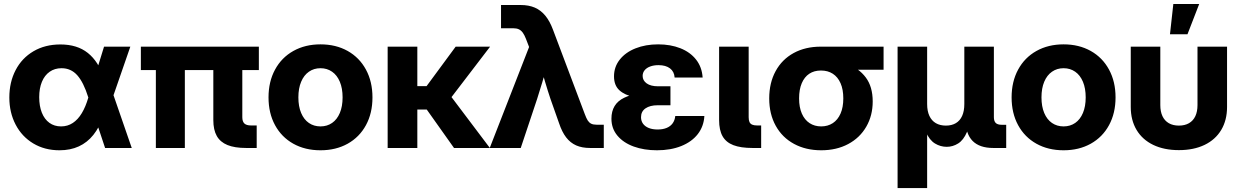

<svg xmlns="http://www.w3.org/2000/svg" viewBox="-20 -753 6314 977"><path d="M27.5 -256.8Q27.5 -334.9 59.5 -396.2Q91.4 -457.6 150.4 -492.2Q209.4 -526.8 287.3 -526.8Q372.9 -526.8 427 -483.5Q481 -440.3 508.8 -356.6H534.8L554.5 -277.4L650.4 0H514.8L428.7 -259Q405.3 -333.9 373.3 -369.9Q341.3 -405.9 293.2 -405.9Q258.2 -405.9 232.6 -387.8Q206.9 -369.8 193.2 -336.6Q179.5 -303.3 179.5 -258.6Q179.5 -213.5 192.9 -179.7Q206.3 -146 231.4 -127.9Q256.5 -109.8 290.8 -109.8Q324.1 -109.8 350.5 -127.3Q377 -144.9 396.4 -177.4Q415.9 -209.9 429.3 -256.1L509.4 -515.6H643.2L553.3 -256.1L532.4 -163.3H506.4Q486.1 -105.4 455.1 -66.6Q424.1 -27.8 381.1 -8.1Q338.1 11.7 282.6 11.7Q207.6 11.7 149.5 -23Q91.4 -57.8 59.5 -119Q27.5 -180.2 27.5 -256.8Z M1233.1 0Q1174.1 0 1137.4 -15Q1100.7 -30 1083.1 -61.1Q1065.5 -92.2 1065.5 -142V-484.4H1213V-156.7Q1213 -134.6 1223.5 -124.6Q1234.1 -114.6 1257.3 -114.6H1286.2V0ZM773.1 -484.4H920.6V0H773.1ZM696.8 -515.6H1297.2V-396.5H696.8Z M1346.4 -257.4Q1346.4 -337.5 1379.5 -398.7Q1412.6 -460 1472.8 -493.7Q1532.9 -527.3 1610.8 -527.3Q1689.1 -527.3 1749.1 -493.7Q1809.1 -460 1842.2 -398.7Q1875.3 -337.5 1875.3 -257.4Q1875.3 -177.2 1842.2 -116.2Q1809.1 -55.2 1749.1 -21.7Q1689.1 11.7 1610.8 11.7Q1532.6 11.7 1472.6 -21.7Q1412.6 -55.2 1379.5 -116.2Q1346.4 -177.2 1346.4 -257.4ZM1723.3 -257.4Q1723.3 -303.4 1709.3 -336.9Q1695.3 -370.4 1669.8 -388.1Q1644.3 -405.9 1610.8 -405.9Q1577.3 -405.9 1551.9 -388.1Q1526.4 -370.4 1512.4 -337Q1498.3 -303.6 1498.3 -257.4Q1498.3 -211.4 1512.4 -178.1Q1526.4 -144.8 1551.8 -127.3Q1577.1 -109.8 1610.8 -109.8Q1644.5 -109.8 1669.9 -127.4Q1695.3 -145 1709.3 -178.3Q1723.3 -211.6 1723.3 -257.4Z M2103.6 0H1952.6V-515.6H2103.6ZM2229.2 -195.7H2077.4L2065.7 -314.8H2150.7L2298.7 -515.6H2473.9ZM2145.8 -203.7 2262 -279.5 2472.8 0H2290.3Z M2672.3 -513.9 2656.2 -555.7Q2648.5 -575.4 2640 -587Q2631.5 -598.6 2620.1 -603.9Q2608.7 -609.2 2592 -609.2H2529.5V-727.5H2629.5Q2670.5 -727.5 2701.3 -714.3Q2732.1 -701 2755 -673.1Q2777.8 -645.3 2794.2 -601L2955.9 -171.9Q2963.9 -150.4 2970.9 -139.6Q2977.9 -128.9 2988.3 -123.6Q2998.7 -118.4 3015.7 -118.4H3052.4V0H2982.9Q2941.7 0 2911.9 -13.1Q2882.1 -26.3 2860.8 -54Q2839.6 -81.6 2824.6 -126.6L2781 -250Q2766.8 -292.4 2753.7 -336.6Q2740.6 -380.8 2726.2 -435.9H2768.7Q2737.9 -325.7 2713.3 -250L2629.8 0H2472Z M3091.3 -149.1Q3091.3 -224.5 3156 -255.5Q3220.7 -286.5 3326.5 -286.5H3391.6V-217.4H3326.5Q3287.8 -217.4 3264.8 -201.7Q3241.9 -186 3241.9 -156.7Q3241.9 -137.5 3252.1 -123.4Q3262.4 -109.3 3281.3 -101.7Q3300.3 -94.1 3326.3 -94.1Q3353 -94.1 3372.3 -102.1Q3391.6 -110.1 3402.7 -125.4Q3413.9 -140.8 3416.2 -162.8H3564.2Q3561.3 -110.2 3530.9 -70.8Q3500.4 -31.5 3446.7 -9.9Q3393 11.7 3323.1 11.7Q3257.4 11.7 3204.8 -7.3Q3152.2 -26.4 3121.8 -62.7Q3091.3 -99 3091.3 -149.1ZM3333.7 -250.2Q3255 -250.2 3207.1 -259.4Q3159.3 -268.6 3131.8 -293.7Q3104.4 -318.8 3104.4 -364.6Q3104.4 -412.5 3133.6 -449.6Q3162.8 -486.7 3214 -507Q3265.2 -527.3 3329 -527.3Q3391.8 -527.3 3441.9 -507.6Q3492.1 -487.8 3522 -449.8Q3551.9 -411.7 3555.4 -358.4H3412.9Q3410.9 -388.7 3389.3 -405.1Q3367.7 -421.5 3330.8 -421.5Q3307.3 -421.5 3289.1 -414.9Q3270.8 -408.3 3260.4 -395.8Q3250.1 -383.3 3250.1 -366.7Q3250.1 -343.5 3270.6 -328.7Q3291.1 -313.9 3329 -313.9H3391.6V-250.2Z M3809.7 0Q3749 0 3711.7 -14.4Q3674.3 -28.8 3656.7 -59.9Q3639.2 -91 3639.2 -142V-515.6H3789.6V-156.6Q3789.6 -140.9 3793.8 -131.9Q3798 -122.9 3807.3 -118.8Q3816.5 -114.6 3832.3 -114.6H3853.2V0Z M3894.2 -252.2Q3894.2 -331.4 3926.8 -391.1Q3959.3 -450.8 4018.7 -483.2Q4078.1 -515.6 4156.4 -515.6H4476.1V-398H4257.2L4156.3 -394.1Q4122.9 -394.1 4098.1 -377.8Q4073.3 -361.4 4059.8 -329.6Q4046.2 -297.8 4046.2 -252.3Q4046.2 -207.1 4060.2 -175.1Q4074.2 -143.1 4099.7 -126.4Q4125.1 -109.8 4158.6 -109.8Q4192.2 -109.8 4217.7 -126.4Q4243.2 -143.1 4257.2 -175.2Q4271.2 -207.3 4271.2 -252.3Q4271.2 -297.6 4257.2 -329.5Q4243.2 -361.4 4217.7 -377.8Q4192.2 -394.1 4158.7 -394.1V-447.5Q4233 -447.5 4291.5 -426.7Q4350 -406 4385.4 -359Q4420.8 -312 4420.8 -236.7Q4420.8 -165 4388.1 -108.4Q4355.5 -51.8 4296 -20Q4236.6 11.7 4158.7 11.7Q4080.5 11.7 4020.5 -20.8Q3960.4 -53.2 3927.3 -113.1Q3894.2 -172.9 3894.2 -252.2Z M4547.4 -515.6H4697.8V-223.8Q4697.8 -187.9 4709.2 -163.3Q4720.7 -138.7 4742.1 -126.3Q4763.5 -113.9 4793.2 -113.9Q4822.7 -113.9 4843.8 -126.3Q4864.8 -138.7 4875.9 -163.2Q4887 -187.7 4887 -223.8V-515.6H5037.4V-156.8Q5037.4 -136.5 5046.9 -127.2Q5056.4 -118 5077.6 -118H5100.1V0H5034.9Q4964.3 0 4929 -36Q4893.7 -72.1 4893.7 -141V-190.3H4918.1Q4918.1 -122.3 4900.4 -81.1Q4882.7 -39.8 4855.5 -22.9Q4828.3 -5.9 4797.5 -5.9Q4765.4 -5.9 4737.6 -22.9Q4709.8 -39.8 4691.7 -80.9Q4673.5 -122 4673.5 -190.3H4697.8V204.1H4547.4Z M5127.6 -257.4Q5127.6 -337.5 5160.7 -398.7Q5193.8 -460 5254 -493.7Q5314.2 -527.3 5392.1 -527.3Q5470.3 -527.3 5530.3 -493.7Q5590.3 -460 5623.4 -398.7Q5656.5 -337.5 5656.5 -257.4Q5656.5 -177.2 5623.4 -116.2Q5590.3 -55.2 5530.3 -21.7Q5470.3 11.7 5392.1 11.7Q5313.9 11.7 5253.9 -21.7Q5193.8 -55.2 5160.7 -116.2Q5127.6 -177.2 5127.6 -257.4ZM5504.6 -257.4Q5504.6 -303.4 5490.6 -336.9Q5476.6 -370.4 5451.1 -388.1Q5425.6 -405.9 5392.1 -405.9Q5358.6 -405.9 5333.1 -388.1Q5307.6 -370.4 5293.6 -337Q5279.6 -303.6 5279.6 -257.4Q5279.6 -211.4 5293.6 -178.1Q5307.6 -144.8 5333 -127.3Q5358.4 -109.8 5392.1 -109.8Q5425.8 -109.8 5451.2 -127.4Q5476.6 -145 5490.6 -178.3Q5504.6 -211.6 5504.6 -257.4Z M5733.9 -208.8V-515.6H5884.3V-218Q5884.3 -185.2 5895.3 -161.8Q5906.3 -138.5 5927.5 -126.2Q5948.7 -113.9 5978.9 -113.9Q6009.1 -113.9 6030.3 -126.2Q6051.5 -138.5 6062.5 -161.8Q6073.5 -185.2 6073.5 -218V-515.6H6223.9V-208.8Q6223.9 -141.6 6194.4 -92Q6164.8 -42.4 6109.5 -15.7Q6054.2 10.9 5978.9 10.9Q5903.6 10.9 5848.3 -15.7Q5793 -42.4 5763.4 -92Q5733.9 -141.6 5733.9 -208.8ZM5950.5 -732.5H6082.1L6022.6 -578.8H5933.5Z"/></svg>

Font: Intratopia Thin
Style: Regular
Weight: 100
Designer: Rasmus Andersson
Foundry: rsms
Version: Version 3.000;Glyphs 3.2.3 (3260)